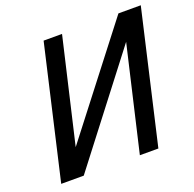

<svg xmlns="http://www.w3.org/2000/svg" viewBox="-122 -816 953 942"><g transform="rotate(-20 354.0 -345.0)"><path d="M548.8 0H452.1L579.1 -545.9L159.2 0H41.5L200.7 -689.9H296.9L169.9 -145L591.3 -689.9H708Z"/></g></svg>

Font: HK Grotesk Medium Italic
Style: Regular
Weight: 500
Italic angle: -13°
Designer: Alfredo Marco Pradil and Stefan Peev
Foundry: Hanken Design Co.
Version: Version 1.000;PS 001.000;hotconv 1.0.88;makeotf.lib2.5.64775